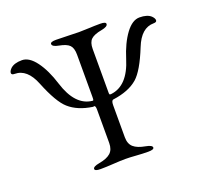

<svg xmlns="http://www.w3.org/2000/svg" viewBox="-116 -786 976 924"><g transform="rotate(-20 372.5 -324.0)"><path d="M410 -99Q410 -65 429.5 -48Q449 -31 489 -24Q522 -18 522 -6Q522 5 493 5Q465 5 431.5 2.5Q398 0 376 0Q352 0 314 2.5Q276 5 248 5Q219 5 219 -6Q219 -18 252 -24Q292 -31 311 -48Q330 -65 330 -99V-269Q330 -279 328.5 -283.5Q327 -288 326 -289Q325 -290 321.5 -289.5Q318 -289 316 -289Q241 -300 197 -339Q157 -374 114 -481Q80 -567 16 -567Q0 -567 0 -577Q0 -587 12 -599Q31 -617 71 -617Q108 -617 142 -571Q176 -525 199 -451Q238 -326 324 -317Q328 -316 329 -320Q330 -324 330 -336V-551Q330 -585 315.5 -600Q301 -615 263 -622Q230 -628 230 -642Q230 -653 259 -653Q287 -653 320.5 -651.5Q354 -650 376 -650Q396 -650 426.5 -651.5Q457 -653 485 -653Q514 -653 514 -642Q514 -628 481 -622Q442 -615 426 -600Q410 -585 410 -551V-334Q410 -327 410 -324.5Q410 -322 411 -319.5Q412 -317 414 -317Q416 -317 420 -317Q507 -327 545 -451Q568 -525 602 -571Q636 -617 673 -617Q713 -617 732 -599Q744 -587 744 -577Q744 -567 728 -567Q664 -567 630 -481Q587 -374 547 -339Q502 -300 421 -289Q410 -288 410 -263Z"/></g></svg>

Font: EB Garamond SC 12
Style: Regular
Weight: 400
Version: Version 0.016 ; ttfautohint (v0.97) -l 8 -r 50 -G 200 -x 0 -